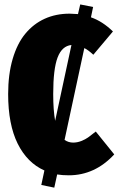

<svg xmlns="http://www.w3.org/2000/svg" viewBox="-20 -778 540 874"><path d="M416 -179.2 500 -75.2Q412.1 20 293 20Q263.2 20 240.2 16.1L227.1 76.2L168 64L182.1 -2Q104 -36.6 60.5 -124Q17.1 -211.4 17.1 -350.1Q17.1 -439.5 37.6 -509.5Q58.1 -579.6 95.2 -624.5Q132.3 -669.4 183.3 -692.6Q234.4 -715.8 296.9 -715.8Q310.5 -715.8 335 -713.9L345.2 -757.8L403.8 -746.1L394 -699.2Q446.3 -681.2 494.1 -634.8L404.8 -528.8Q381.3 -550.8 363.8 -559.1L273.9 -141.1Q291.5 -128.9 313 -128.9Q332 -128.9 350.3 -136.2Q368.7 -143.6 380.6 -152.1Q392.6 -160.6 416 -179.2ZM222.2 -350.1Q222.2 -276.4 231 -228L305.2 -573.2Q262.2 -568.8 242.2 -516.4Q222.2 -463.9 222.2 -350.1Z"/></svg>

Font: Fira Sans Compressed Heavy
Style: Regular
Weight: 900
Width: 1
Designer: Carrois Corporate & Edenspiekermann AG
Foundry: Carrois Corporate GbR & Edenspiekermann AG
Version: Version 4.203;PS 004.203;hotconv 1.0.88;makeotf.lib2.5.64775